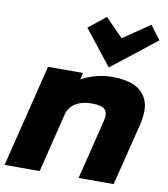

<svg xmlns="http://www.w3.org/2000/svg" viewBox="-103 -1078 1022 1165"><g transform="rotate(10 408.0 -496.0)"><path d="M772.9 -386.2 676.8 0H460.9L551.8 -368.2Q563.5 -416 543.7 -437.5Q523.9 -459 462.9 -459Q401.4 -459 361.6 -434.1Q321.8 -409.2 311 -365.2L221.2 0H4.9L161.1 -631.8H377L367.2 -591.8H369.1Q458.5 -639.2 559.1 -639.2Q615.7 -639.2 658.7 -627.4Q701.7 -615.7 728 -593.8Q754.4 -571.8 769 -540.5Q783.7 -509.3 783.4 -470.5Q783.2 -431.6 772.9 -386.2ZM734.9 -992.2 798.8 -907.2 525.9 -692.9H523.9L355 -907.2L460.9 -992.2L570.8 -879.9Z"/></g></svg>

Font: Sinkin Sans 900 X Black Italic
Style: Regular
Weight: 950
Italic angle: -112°
Designer: Keith Bates
Foundry: K-Type
Version: Sinkin Sans (version 1.0)  by Keith Bates   •   © 2014   www